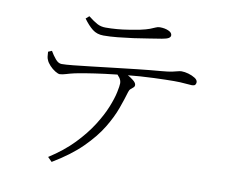

<svg xmlns="http://www.w3.org/2000/svg" viewBox="-83 -831 1166 984"><g transform="rotate(10 500.0 -339.0)"><path d="M129 -504 148 -512Q160 -491 175.5 -472.5Q191 -454 208 -454Q229 -454 268 -458Q307 -462 359 -468Q411 -474 471 -481Q531 -488 594 -495Q657 -502 718 -507Q754 -510 773 -514Q792 -518 802 -521Q812 -524 821 -524Q837 -524 856.5 -518.5Q876 -513 891 -503.5Q906 -494 906 -482Q906 -475 902 -469Q898 -463 883 -463Q873 -463 849 -465.5Q825 -468 791 -468Q757 -468 687.5 -465.5Q618 -463 539 -455Q490 -450 436 -443Q382 -436 339.5 -429Q297 -422 280 -418Q258 -413 240.5 -407.5Q223 -402 208 -401Q199 -401 183.5 -410.5Q168 -420 154.5 -434.5Q141 -449 136 -462Q132 -470 131 -479.5Q130 -489 129 -504ZM245 49 223 27Q298 -21 350 -75Q402 -129 436 -182.5Q470 -236 488.5 -282Q507 -328 514 -361.5Q521 -395 521 -408Q521 -423 512 -436Q503 -449 481 -468L515 -476Q528 -470 547.5 -459.5Q567 -449 582.5 -436.5Q598 -424 598 -413Q598 -405 592 -400Q586 -395 579 -389Q572 -383 569 -372Q558 -334 540 -284Q522 -234 488 -178Q454 -122 395.5 -64Q337 -6 245 49ZM692 -671Q664 -667 626.5 -660.5Q589 -654 548 -648.5Q507 -643 467.5 -639Q428 -635 394 -635Q360 -635 336.5 -653.5Q313 -672 289 -705L306 -720Q334 -698 353.5 -687.5Q373 -677 398 -677Q426 -677 456.5 -679.5Q487 -682 517 -687Q547 -692 574 -697Q606 -704 623 -710.5Q640 -717 650.5 -722Q661 -727 672 -727Q698 -727 717 -718.5Q736 -710 736 -696Q736 -687 726 -681Q716 -675 692 -671Z"/></g></svg>

Font: Early Summer Mincho VF
Style: Regular
Weight: 250
Designer: GuiWonder
Version: Version 1.002